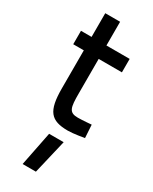

<svg xmlns="http://www.w3.org/2000/svg" viewBox="-239 -704 840 1052"><g transform="rotate(30 181.5 -178.0)"><path d="M331 -414V-499H184V-649H90V-499H23V-414H90V-174C90 -30 125 11 234 11C269 11 336 -1 336 -1L331 -83C331 -83 274 -78 246 -78C189 -78 184 -106 184 -196V-414ZM111 293H195L246 77H154Z"/></g></svg>

Font: TitilliumText22L
Style: 600 wt
Weight: 600
Designer: Campivisivi
Foundry: Campivisivi
Version: 1.000